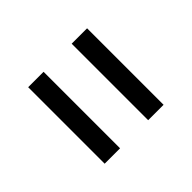

<svg xmlns="http://www.w3.org/2000/svg" viewBox="-47 -744 749 749"><g transform="rotate(45 327.0 -369.5)"><path d="M116 -447V-532H538V-447ZM116 -207V-292H538V-207Z"/></g></svg>

Font: Plus Jakarta Display
Style: Regular
Weight: 400
Designer: Gumpita Rahayu
Foundry: Tokotype Studio
Version: Version 1.000;hotconv 1.0.109;makeotfexe 2.5.65596